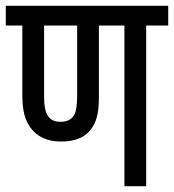

<svg xmlns="http://www.w3.org/2000/svg" viewBox="-20 -642 600 662"><path d="M484 -554H560V-622H0V-554H57V-314C57 -259 67 -226 85 -202C107 -171 143 -154 190 -154C237 -154 270 -167 291 -193C310 -216 321 -246 321 -305V-554H409V0H484ZM188 -222C164 -222 150 -232 142 -248C135 -262 132 -281 132 -312V-554H246V-317C246 -270 241 -254 234 -243C225 -229 210 -222 188 -222Z"/></svg>

Font: Noto Sans ExtraCondensed
Style: Italic
Weight: 400
Width: 2
Italic angle: -12°
Designer: Monotype Design Team
Foundry: Monotype Imaging Inc.
Version: Version 2.013